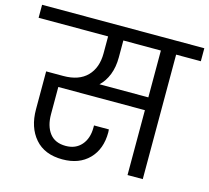

<svg xmlns="http://www.w3.org/2000/svg" viewBox="-134 -865 1086 998"><g transform="rotate(15 409.5 -365.5)"><path d="M846 -670H713V0H631V-349H165V-203Q165 -139 194 -101Q223 -63 281 -63Q334 -63 365 -98.5Q396 -134 396 -192V-204H476Q477 -197 477 -188Q477 -98 424.5 -44.5Q372 9 282 9Q186 9 134.5 -50.5Q83 -110 83 -207V-411H175Q259 -411 303 -456Q347 -501 347 -579V-670H-27V-740H846ZM631 -670H429V-579Q429 -527 413 -486Q397 -445 368 -418H631Z"/></g></svg>

Font: Fz Poppins
Style: Regular
Weight: 400
Designer: Ninad Kale (Devanagari), Jonny Pinhorn (Latin)
Foundry: Indian Type Foundry
Version: Vit hóa bi Vntype.Com & FontZin.Com